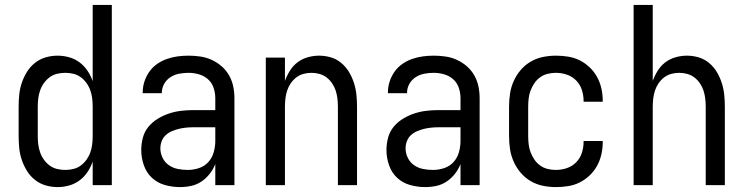

<svg xmlns="http://www.w3.org/2000/svg" viewBox="-20 -755 3040 783"><path d="M215 8Q190 8 166 1Q142 -6 122.5 -21.5Q103 -37 90 -58Q77 -79 69 -102.5Q61 -126 58.5 -150.5Q56 -175 56 -200V-320Q56 -345 58.5 -369.5Q61 -394 69 -417.5Q77 -441 90 -462Q103 -483 122.5 -498.5Q142 -514 166 -521Q190 -528 215 -528Q239 -528 262 -521.5Q285 -515 304 -501Q323 -487 336.5 -467Q350 -447 358 -424V-735H436V0H358V-96Q350 -73 336.5 -53Q323 -33 304 -19Q285 -5 262 1.5Q239 8 215 8ZM246 -62Q263 -62 279.5 -66Q296 -70 309.5 -80Q323 -90 333 -104Q343 -118 348.5 -134Q354 -150 356 -166.5Q358 -183 358 -200V-320Q358 -337 356 -353.5Q354 -370 348.5 -386Q343 -402 333 -416Q323 -430 309.5 -440Q296 -450 279.5 -454Q263 -458 246 -458Q229 -458 212.5 -454Q196 -450 182.5 -440Q169 -430 159 -416Q149 -402 143.5 -386Q138 -370 136 -353.5Q134 -337 134 -320V-200Q134 -183 136 -166.5Q138 -150 143.5 -134Q149 -118 159 -104Q169 -90 182.5 -80Q196 -70 212.5 -66Q229 -62 246 -62Z M714 8Q683 8 652.5 -0.5Q622 -9 599.5 -30Q577 -51 566.5 -81.5Q556 -112 556 -143Q556 -168 562.5 -193Q569 -218 585 -237.5Q601 -257 623 -270.5Q645 -284 669 -292Q693 -300 718 -303Q743 -306 769 -306H858V-355Q858 -376 851 -397Q844 -418 828 -432Q812 -446 791 -452Q770 -458 749 -458Q730 -458 711 -454.5Q692 -451 675.5 -440.5Q659 -430 649.5 -413Q640 -396 640 -377V-375H562V-378Q562 -401 569 -422.5Q576 -444 589 -462.5Q602 -481 620.5 -494Q639 -507 660.5 -514.5Q682 -522 704 -525Q726 -528 749 -528Q773 -528 797 -524.5Q821 -521 843 -511Q865 -501 883.5 -485Q902 -469 914 -448Q926 -427 931 -403Q936 -379 936 -355V0H858V-86Q850 -65 835.5 -46.5Q821 -28 802 -15Q783 -2 760 3Q737 8 714 8ZM746 -62Q769 -62 791.5 -69.5Q814 -77 829.5 -94Q845 -111 851.5 -134Q858 -157 858 -180V-236H769Q754 -236 739 -234.5Q724 -233 709.5 -229.5Q695 -226 681 -220Q667 -214 656 -204Q645 -194 639.5 -179.5Q634 -165 634 -150Q634 -130 643 -111.5Q652 -93 668.5 -81.5Q685 -70 705 -66Q725 -62 746 -62Z M1064 0V-520H1142V-425Q1150 -447 1162.5 -467Q1175 -487 1193.5 -501Q1212 -515 1235 -521.5Q1258 -528 1281 -528Q1306 -528 1329.5 -521Q1353 -514 1372 -498Q1391 -482 1403.5 -461Q1416 -440 1423.5 -416.5Q1431 -393 1433.5 -368.5Q1436 -344 1436 -320V0H1358V-320Q1358 -337 1356 -353.5Q1354 -370 1349 -385.5Q1344 -401 1334.5 -415Q1325 -429 1312 -439Q1299 -449 1283 -453.5Q1267 -458 1250 -458Q1233 -458 1217 -453.5Q1201 -449 1188 -439Q1175 -429 1165.5 -415Q1156 -401 1151 -385.5Q1146 -370 1144 -353.5Q1142 -337 1142 -320V0Z M1714 8Q1683 8 1652.5 -0.5Q1622 -9 1599.5 -30Q1577 -51 1566.5 -81.5Q1556 -112 1556 -143Q1556 -168 1562.5 -193Q1569 -218 1585 -237.5Q1601 -257 1623 -270.5Q1645 -284 1669 -292Q1693 -300 1718 -303Q1743 -306 1769 -306H1858V-355Q1858 -376 1851 -397Q1844 -418 1828 -432Q1812 -446 1791 -452Q1770 -458 1749 -458Q1730 -458 1711 -454.5Q1692 -451 1675.5 -440.5Q1659 -430 1649.5 -413Q1640 -396 1640 -377V-375H1562V-378Q1562 -401 1569 -422.5Q1576 -444 1589 -462.5Q1602 -481 1620.5 -494Q1639 -507 1660.5 -514.5Q1682 -522 1704 -525Q1726 -528 1749 -528Q1773 -528 1797 -524.5Q1821 -521 1843 -511Q1865 -501 1883.5 -485Q1902 -469 1914 -448Q1926 -427 1931 -403Q1936 -379 1936 -355V0H1858V-86Q1850 -65 1835.5 -46.5Q1821 -28 1802 -15Q1783 -2 1760 3Q1737 8 1714 8ZM1746 -62Q1769 -62 1791.5 -69.5Q1814 -77 1829.5 -94Q1845 -111 1851.5 -134Q1858 -157 1858 -180V-236H1769Q1754 -236 1739 -234.5Q1724 -233 1709.5 -229.5Q1695 -226 1681 -220Q1667 -214 1656 -204Q1645 -194 1639.5 -179.5Q1634 -165 1634 -150Q1634 -130 1643 -111.5Q1652 -93 1668.5 -81.5Q1685 -70 1705 -66Q1725 -62 1746 -62Z M2247 8Q2220 8 2193.5 2.5Q2167 -3 2144 -16.5Q2121 -30 2103.5 -50.5Q2086 -71 2075 -95.5Q2064 -120 2060 -146.5Q2056 -173 2056 -200V-320Q2056 -347 2060 -373.5Q2064 -400 2075 -424.5Q2086 -449 2103.5 -469.5Q2121 -490 2144 -503.5Q2167 -517 2193.5 -522.5Q2220 -528 2247 -528Q2272 -528 2297 -524Q2322 -520 2344 -509Q2366 -498 2384.5 -480.5Q2403 -463 2415 -441Q2427 -419 2432.5 -394.5Q2438 -370 2438 -345V-340H2360V-343Q2360 -366 2353 -388Q2346 -410 2330 -426.5Q2314 -443 2292 -450.5Q2270 -458 2247 -458Q2230 -458 2213.5 -454Q2197 -450 2183 -440Q2169 -430 2159.5 -416Q2150 -402 2144 -386.5Q2138 -371 2136 -354Q2134 -337 2134 -320V-200Q2134 -183 2136 -166Q2138 -149 2144 -133.5Q2150 -118 2159.5 -104Q2169 -90 2183 -80Q2197 -70 2213.5 -66Q2230 -62 2247 -62Q2270 -62 2292 -69.5Q2314 -77 2330 -93.5Q2346 -110 2353 -132Q2360 -154 2360 -177V-180H2438V-175Q2438 -150 2432.5 -125.5Q2427 -101 2415 -79Q2403 -57 2384.5 -39.5Q2366 -22 2344 -11Q2322 0 2297 4Q2272 8 2247 8Z M2564 0V-735H2642V-425Q2650 -447 2662.5 -467Q2675 -487 2693.5 -501Q2712 -515 2735 -521.5Q2758 -528 2781 -528Q2806 -528 2829.5 -521Q2853 -514 2872 -498Q2891 -482 2903.5 -461Q2916 -440 2923.5 -416.5Q2931 -393 2933.5 -368.5Q2936 -344 2936 -320V0H2858V-320Q2858 -337 2856 -353.5Q2854 -370 2849 -385.5Q2844 -401 2834.5 -415Q2825 -429 2812 -439Q2799 -449 2783 -453.5Q2767 -458 2750 -458Q2733 -458 2717 -453.5Q2701 -449 2688 -439Q2675 -429 2665.5 -415Q2656 -401 2651 -385.5Q2646 -370 2644 -353.5Q2642 -337 2642 -320V0Z"/></svg>

Font: Huly
Style: Regular
Weight: 400
Designer: Belleve Invis
Foundry: Belleve Invis
Version: Version 33.2.5; ttfautohint (v1.8.4)